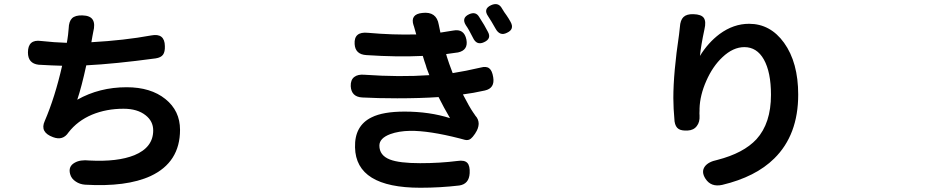

<svg xmlns="http://www.w3.org/2000/svg" viewBox="-20 -842 4540 916"><path d="M385.7 39.1Q360.4 37.1 341.8 24.4Q320.3 10.7 314.5 -11.7Q304.7 -47.9 335.9 -65.4Q362.3 -81.1 407.2 -76.2Q541 -69.3 621.1 -101.6Q710.9 -138.7 710.9 -219.7Q710.9 -263.7 674.8 -292Q635.7 -323.2 569.3 -323.2Q487.3 -323.2 418.9 -294.9Q349.6 -265.6 306.6 -210Q280.3 -169.9 233.4 -187.5Q168.9 -210.9 193.4 -264.6Q242.2 -377.9 276.4 -528.3Q232.4 -529.3 164.1 -533.2Q113.3 -539.1 113.3 -591.8Q113.3 -655.3 175.8 -646.5Q238.3 -639.6 298.8 -637.7Q299.8 -644.5 301.8 -655.3Q303.7 -668.9 304.7 -675.8Q305.7 -691.4 307.6 -706.1Q308.6 -740.2 323.7 -754.9Q338.9 -769.5 373 -768.6Q411.1 -767.6 422.9 -747.1Q434.6 -727.5 424.8 -689.5Q422.9 -675.8 420.9 -668.9L416 -640.6Q573.2 -649.4 701.2 -672.9Q765.6 -685.5 766.6 -622.1Q767.6 -594.7 757.8 -581.1Q748 -567.4 722.7 -563.5Q527.3 -537.1 391.6 -530.3Q369.1 -426.8 348.6 -366.2Q454.1 -425.8 584 -425.8Q699.2 -425.8 769 -369.6Q838.9 -313.5 838.9 -222.7Q838.9 -67.4 698.2 -2Q583 50.8 385.7 39.1Z M1985.4 53.7Q1677.7 53.7 1673.8 -138.7Q1670.9 -242.2 1752.9 -282.2Q1807.6 -309.6 1910.2 -309.6Q2029.3 -309.6 2127 -278.3Q2097.7 -328.1 2072.3 -378.9Q1986.3 -373 1875 -373Q1782.2 -373 1708 -377Q1656.2 -379.9 1653.3 -430.7Q1652.3 -460.9 1669.9 -474.6Q1687.5 -488.3 1718.8 -485.4Q1886.7 -473.6 2028.3 -483.4L2015.6 -516.6Q2012.7 -528.3 2004.9 -549.8Q1999 -567.4 1997.1 -575.2Q1875 -569.3 1728.5 -579.1Q1674.8 -582 1671.9 -631.8Q1668 -692.4 1735.4 -685.5Q1854.5 -674.8 1965.8 -677.7Q1962.9 -687.5 1958 -705.1Q1955.1 -713.9 1954.1 -718.8Q1954.1 -719.7 1953.1 -720.7Q1935.5 -774.4 1995.1 -780.3Q2062.5 -788.1 2073.2 -724.6Q2075.2 -711.9 2081.1 -686.5Q2122.1 -692.4 2142.6 -696.3Q2194.3 -706.1 2205.1 -653.3Q2214.8 -602.5 2165 -591.8Q2162.1 -591.8 2157.2 -590.8Q2125 -585.9 2108.4 -584Q2111.3 -572.3 2119.1 -549.8Q2122.1 -542 2123 -538.1L2139.6 -493.2Q2201.2 -502.9 2272.5 -519.5Q2300.8 -527.3 2314.5 -515.6Q2328.1 -504.9 2333 -473.6Q2341.8 -420.9 2293 -410.2Q2236.3 -397.5 2188.5 -391.6Q2219.7 -331.1 2237.3 -305.7Q2239.3 -302.7 2242.2 -298.8Q2246.1 -293 2248 -290Q2263.7 -273.4 2263.7 -251Q2262.7 -228.5 2248 -207L2247.1 -205.1Q2234.4 -186.5 2226.6 -180.7Q2214.8 -170.9 2198.2 -174.8Q2190.4 -176.8 2172.9 -181.6Q2027.3 -218.8 1936.5 -217.8Q1881.8 -216.8 1841.8 -202.1Q1790 -182.6 1790 -147.5Q1790 -100.6 1839.8 -81.1Q1884.8 -63.5 1984.4 -63.5Q2079.1 -63.5 2163.1 -74.2Q2196.3 -79.1 2209.5 -64.9Q2222.7 -50.8 2220.7 -15.6Q2217.8 36.1 2170.9 43Q2080.1 53.7 1985.4 53.7ZM2236.3 -662.1Q2230.5 -673.8 2218.8 -695.3Q2209 -712.9 2203.1 -720.7Q2179.7 -756.8 2218.8 -774.4Q2250 -788.1 2265.6 -761.7Q2293 -719.7 2307.6 -690.4Q2326.2 -657.2 2289.1 -640.6Q2253.9 -624 2236.3 -662.1ZM2343.8 -706.1Q2324.2 -741.2 2308.6 -764.6Q2284.2 -799.8 2323.2 -817.4Q2354.5 -831.1 2371.1 -807.6Q2376 -799.8 2385.7 -784.2Q2392.6 -774.4 2396.5 -769Q2400.4 -763.7 2406.7 -753.4Q2413.1 -743.2 2416 -737.3Q2435.5 -702.1 2398.4 -685.5Q2364.3 -668 2343.8 -706.1Z M3345.7 10.7Q3324.2 -22.5 3342.8 -47.9Q3359.4 -70.3 3402.3 -79.1Q3527.3 -111.3 3588.9 -177.7Q3658.2 -253.9 3658.2 -389.6Q3658.2 -498 3624 -558.6Q3590.8 -617.2 3531.2 -617.2Q3477.5 -617.2 3426.8 -569.3Q3379.9 -525.4 3349.6 -456.1Q3319.3 -387.7 3317.4 -324.2Q3317.4 -321.3 3317.4 -314.5Q3316.4 -299.8 3317.4 -291Q3319.3 -259.8 3304.7 -241.2Q3290 -220.7 3260.7 -219.2Q3231.4 -217.8 3217.8 -226.6Q3202.1 -236.3 3198.2 -262.7Q3192.4 -327.1 3192.4 -374Q3192.4 -495.1 3219.7 -677.7Q3221.7 -689.5 3223.6 -712.9Q3225.6 -746.1 3240.7 -760.7Q3255.9 -775.4 3288.1 -774.4Q3326.2 -773.4 3337.9 -756.3Q3349.6 -739.3 3340.8 -702.1Q3324.2 -625 3319.3 -575.2Q3358.4 -638.7 3413.1 -679.7Q3479.5 -728.5 3553.7 -728.5Q3655.3 -728.5 3720.7 -637.7Q3788.1 -543.9 3788.1 -390.6Q3788.1 -198.2 3673.8 -85.9Q3585 2 3425.8 40Q3372.1 51.8 3345.7 10.7Z"/></svg>

Font: Bpmf GenSen Rounded B
Style: B
Weight: 700
Foundry: But Ko
Version: Version 1.320